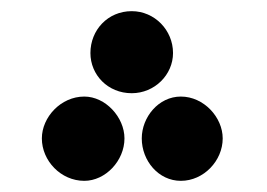

<svg xmlns="http://www.w3.org/2000/svg" viewBox="-20 -291 479 344"><path d="M216 -124C257 -124 290 -157 290 -196C290 -237 257 -271 216 -271C173 -271 142 -237 142 -196C142 -157 173 -124 216 -124ZM131 33C169 33 203 -3 203 -43C203 -81 169 -118 131 -118C89 -118 55 -81 55 -43C55 -3 89 33 131 33ZM304 33C345 33 379 -3 379 -43C379 -81 345 -118 304 -118C264 -118 234 -81 234 -43C234 -3 264 33 304 33Z"/></svg>

Font: Noto Sans Arabic UI XCn Bk
Style: Regular
Weight: 900
Width: 2
Designer: Monotype Design Team, Nadine Chahine and Nizar Qandah
Foundry: Monotype Imaging Inc.
Version: Version 2.010